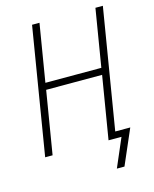

<svg xmlns="http://www.w3.org/2000/svg" viewBox="-131 -822 861 1074"><g transform="rotate(-15 300.0 -285.0)"><path d="M410 165 481 0H406L466 -363H142L82 0H39L160 -735H203L148 -402H472L527 -735H570L455 -38H542L454 165Z"/></g></svg>

Font: Iosevka XLt Ex Obl
Style: Regular
Weight: 200
Width: 7
Italic angle: -9°
Monospace: yes
Designer: Belleve Invis
Foundry: Belleve Invis
Version: Version 32.5.0; ttfautohint (v1.8.4)